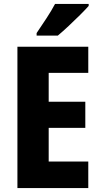

<svg xmlns="http://www.w3.org/2000/svg" viewBox="-20 -950 511 970"><path d="M426 0H68V-714H426V-582H226V-436H411V-304H226V-134H426ZM428 -920Q412 -902 384.5 -874.5Q357 -847 327 -819Q297 -791 272 -770H165V-783Q190 -820 215 -858Q240 -896 258 -930H428Z"/></svg>

Font: Noto Sans Arabic UI Cn XBd
Style: Regular
Weight: 800
Width: 3
Designer: Monotype Design Team, Nadine Chahine and Nizar Qandah
Foundry: Monotype Imaging Inc.
Version: Version 2.010; ttfautohint (v1.8.4.7-5d5b)